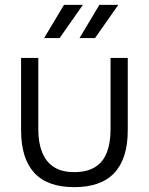

<svg xmlns="http://www.w3.org/2000/svg" viewBox="-20 -766 614 792"><path d="M286 6Q176 6 121.5 -53Q67 -112 67 -229V-527H138V-231Q138 -178 153.5 -138.5Q169 -99 201.5 -77.5Q234 -56 286 -56Q339 -56 372.5 -77Q406 -98 421 -137.5Q436 -177 436 -231V-527H507V-229Q507 -112 452 -53Q397 6 286 6ZM308 -609 390 -746H468L372 -609ZM162 -609 244 -746H322L226 -609Z"/></svg>

Font: Onest Light
Style: Regular
Weight: 300
Designer: Dmitri Voloshin, Andrey Kudryavtsev
Foundry: Dmitri Voloshin, Andrey Kudryavtsev
Version: Version 1.000;gftools[0.9.33]